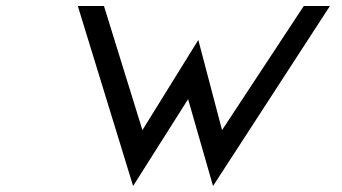

<svg xmlns="http://www.w3.org/2000/svg" viewBox="-20 -600 1139 639"><path d="M454 -167 326 -580H239L423 19L606 -270L689 19L1078 -580H991L719 -167L640 -467Z"/></svg>

Font: Charger Monospace
Style: Regular
Weight: 400
Designer: Jasper
Foundry: Cannot Into Space Fonts
Version: Version 0.980